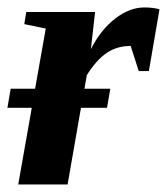

<svg xmlns="http://www.w3.org/2000/svg" viewBox="-28 -491 445 511"><path d="M213.9 -360.4Q240.7 -412.6 279.1 -441.9Q317.4 -471.2 356 -471.2Q379.4 -471.2 396.5 -466.3L368.2 -301.8H341.3L319.8 -368.7Q283.2 -368.7 255.9 -350.1Q228.5 -331.5 203.1 -291L196.8 -254.9H265.6L256.8 -204.1H187.5L151.9 0H20.5L56.6 -204.1H-8.3L0.5 -254.9H65.4L93.8 -415L36.6 -426.8L42 -459H225.1Z"/></svg>

Font: Tinos
Style: Bold Italic
Weight: 700
Italic angle: -16.333°
Designer: Steve Matteson
Foundry: Monotype Imaging Inc.
Version: Version 1.23